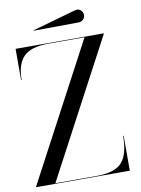

<svg xmlns="http://www.w3.org/2000/svg" viewBox="-97 -965 754 1030"><g transform="rotate(-10 280.0 -450.0)"><path d="M393 -831 148 -829 147 -831 383 -898Q403 -904 415.5 -892.5Q428 -881 428 -865Q428 -851 417.5 -841Q407 -831 393 -831ZM35 -750H515V-747L120 -3H345Q445 -3 483.5 -47Q522 -91 522 -190H525V0H15V-3L410 -747H215Q117 -747 77.5 -706Q38 -665 38 -580H35Z"/></g></svg>

Font: Bodoni* 72
Style: Regular
Weight: 400
Version: Version 1.003